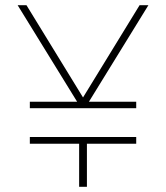

<svg xmlns="http://www.w3.org/2000/svg" viewBox="-20 -720 640 740"><path d="M284 -317 48 -700H82L307 -333H293L518 -700H552L316 -317ZM285 0V-177H315V0ZM95 -166V-192H505V-166ZM95 -303V-328H505V-303Z"/></svg>

Font: SUSE Thin
Style: Regular
Weight: 250
Designer: Rene Bieder
Foundry: SUSE
Version: Version 1.000